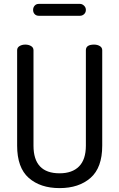

<svg xmlns="http://www.w3.org/2000/svg" viewBox="-20 -960 613 986"><path d="M421 -212V-702Q421 -731 463 -731Q480 -731 492.5 -723.5Q505 -716 505 -702V-212Q505 -99 445 -46.5Q385 6 286 6Q187 6 127.5 -46.5Q68 -99 68 -212V-702Q68 -716 80.5 -723.5Q93 -731 110 -731Q127 -731 139.5 -723.5Q152 -716 152 -702V-212Q152 -70 286 -70Q351 -70 386 -105.5Q421 -141 421 -212ZM179 -940H391Q402 -940 411.5 -931Q421 -922 421 -909Q421 -896 412 -887.5Q403 -879 391 -879H179Q166 -879 158 -887.5Q150 -896 150 -909Q150 -922 158 -931Q166 -940 179 -940Z"/></svg>

Font: Dosis
Style: Medium
Weight: 500
Designer: Edgar Tolentino, Pablo Impallari, Igino Marini
Foundry: Edgar Tolentino, Pablo Impallari, Igino Marini
Version: Version 1.007